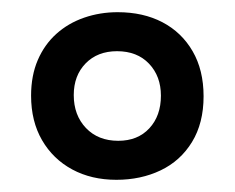

<svg xmlns="http://www.w3.org/2000/svg" viewBox="-20 -690 385 315"><path d="M171 -395Q130 -395 98.5 -412Q67 -429 49 -460Q31 -491 31 -533Q31 -566 42 -591.5Q53 -617 72.5 -634.5Q92 -652 118 -661Q144 -670 173 -670Q215 -670 246.5 -653.5Q278 -637 296 -606Q314 -575 314 -532Q314 -488 295 -457Q276 -426 243.5 -410.5Q211 -395 171 -395ZM174 -459Q206 -459 225 -479.5Q244 -500 244 -533Q244 -565 224.5 -585.5Q205 -606 172 -606Q140 -606 120.5 -586Q101 -566 101 -534Q101 -501 121 -480Q141 -459 174 -459Z"/></svg>

Font: Bricolage Grotesque 96pt ExtraBold
Style: Regular
Weight: 400
Version: Version 1.001;gftools[0.9.33.dev8+g029e19f]